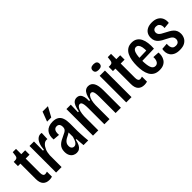

<svg xmlns="http://www.w3.org/2000/svg" viewBox="142 -1712 2696 2696"><g transform="rotate(-45 1490.0 -363.5)"><path d="M196 8Q135 8 101.5 -27.5Q68 -63 68 -138V-443H19V-527H41Q70 -527 82.5 -537Q95 -547 98 -570L106 -633H171V-528H248V-441H171V-156Q171 -124 181 -108Q191 -92 213 -92Q219 -92 229 -94.5Q239 -97 252 -100V0Q236 4 222.5 6Q209 8 196 8Z M334 0V-314V-528H423L421 -347H439Q444 -411 461 -453.5Q478 -496 504.5 -517.5Q531 -539 562 -539Q568 -539 573.5 -538.5Q579 -538 585 -536L580 -418Q576 -419 570.5 -419.5Q565 -420 561 -420Q533 -420 507.5 -396.5Q482 -373 464 -331Q446 -289 443 -233V0Z M737 11Q708 11 681.5 -3Q655 -17 638.5 -47Q622 -77 622 -123Q622 -159 633 -185.5Q644 -212 664.5 -231.5Q685 -251 711.5 -265.5Q738 -280 769 -294Q795 -306 814.5 -316.5Q834 -327 845 -343Q856 -359 856 -386Q856 -418 841.5 -436.5Q827 -455 798 -455Q775 -455 760 -442Q745 -429 739.5 -404.5Q734 -380 737 -345L638 -353Q634 -395 642.5 -430Q651 -465 672 -489.5Q693 -514 726 -527.5Q759 -541 804 -541Q861 -541 895 -519Q929 -497 944 -454.5Q959 -412 959 -348V-200Q960 -172 961.5 -136Q963 -100 966 -64Q969 -28 972 0H879Q875 -33 873 -65.5Q871 -98 869 -130H855Q846 -82 830 -50.5Q814 -19 791 -4Q768 11 737 11ZM773 -78Q789 -78 801 -86Q813 -94 823.5 -108.5Q834 -123 841.5 -143.5Q849 -164 856 -188V-298L887 -305Q878 -289 862.5 -278Q847 -267 828.5 -257.5Q810 -248 791 -238.5Q772 -229 756.5 -216Q741 -203 731 -185Q721 -167 721 -141Q721 -110 736 -94Q751 -78 773 -78ZM833 -595H750L805 -740H912Z M1067 0V-350V-528H1154L1150 -382H1167Q1177 -439 1192 -474Q1207 -509 1229.5 -525Q1252 -541 1281 -541Q1316 -541 1336.5 -521.5Q1357 -502 1366 -466.5Q1375 -431 1372 -382H1390Q1400 -439 1416 -474Q1432 -509 1455 -525Q1478 -541 1509 -541Q1538 -541 1559 -528Q1580 -515 1594 -490.5Q1608 -466 1614.5 -430Q1621 -394 1621 -346V0H1516V-323Q1516 -365 1511.5 -392.5Q1507 -420 1497.5 -433Q1488 -446 1471 -446Q1450 -446 1433 -424.5Q1416 -403 1406.5 -365.5Q1397 -328 1395 -278V0H1293V-321Q1293 -364 1288.5 -391.5Q1284 -419 1275 -432.5Q1266 -446 1249 -446Q1228 -446 1211 -425Q1194 -404 1184 -366Q1174 -328 1172 -278V0Z M1727 0V-528H1832V0ZM1778 -596Q1744 -596 1727 -609.5Q1710 -623 1710 -650Q1710 -677 1727.5 -691Q1745 -705 1778 -705Q1813 -705 1830 -691Q1847 -677 1847 -651Q1847 -623 1829.5 -609.5Q1812 -596 1778 -596Z M2083 8Q2022 8 1988.5 -27.5Q1955 -63 1955 -138V-443H1906V-527H1928Q1957 -527 1969.5 -537Q1982 -547 1985 -570L1993 -633H2058V-528H2135V-441H2058V-156Q2058 -124 2068 -108Q2078 -92 2100 -92Q2106 -92 2116 -94.5Q2126 -97 2139 -100V0Q2123 4 2109.5 6Q2096 8 2083 8Z M2381 12Q2326 12 2289.5 -9.5Q2253 -31 2232.5 -68.5Q2212 -106 2203.5 -154.5Q2195 -203 2195 -256Q2195 -311 2203 -361.5Q2211 -412 2231 -452.5Q2251 -493 2286 -517Q2321 -541 2374 -541Q2423 -541 2456 -519.5Q2489 -498 2508 -460Q2527 -422 2533.5 -370.5Q2540 -319 2536 -259L2273 -252V-311L2458 -316L2440 -291Q2443 -347 2435.5 -383Q2428 -419 2412.5 -436.5Q2397 -454 2373 -454Q2347 -454 2331 -432.5Q2315 -411 2307 -368.5Q2299 -326 2299 -264Q2299 -170 2317 -120Q2335 -70 2379 -70Q2395 -70 2408 -77Q2421 -84 2430 -98Q2439 -112 2443.5 -133Q2448 -154 2446 -181L2542 -175Q2546 -146 2540 -113Q2534 -80 2516 -51.5Q2498 -23 2465 -5.5Q2432 12 2381 12Z M2781 13Q2727 13 2691.5 -3.5Q2656 -20 2637 -47Q2618 -74 2613.5 -107Q2609 -140 2616 -173L2711 -180Q2708 -148 2713.5 -123Q2719 -98 2736 -83.5Q2753 -69 2783 -69Q2819 -69 2835.5 -88Q2852 -107 2852 -134Q2852 -158 2840 -175Q2828 -192 2805.5 -205Q2783 -218 2753 -233Q2727 -245 2702 -259.5Q2677 -274 2656 -292.5Q2635 -311 2623 -337Q2611 -363 2611 -399Q2611 -441 2629.5 -473Q2648 -505 2684.5 -523Q2721 -541 2775 -541Q2833 -541 2871.5 -519Q2910 -497 2927.5 -458Q2945 -419 2939 -367L2846 -358Q2850 -386 2843.5 -408.5Q2837 -431 2820 -445Q2803 -459 2775 -459Q2745 -459 2728.5 -443Q2712 -427 2712 -401Q2712 -379 2724 -363Q2736 -347 2757.5 -334Q2779 -321 2807 -307Q2837 -292 2864 -276.5Q2891 -261 2911 -242.5Q2931 -224 2942.5 -198.5Q2954 -173 2954 -138Q2954 -99 2936.5 -64.5Q2919 -30 2881.5 -8.5Q2844 13 2781 13Z"/></g></svg>

Font: Bricolage Grotesque 24pt Condensed Medium
Style: Regular
Weight: 500
Width: 3
Designer: Mathieu Triay
Foundry: Atelier Triay
Version: Version 1.001;gftools[0.9.33.dev8+g029e19f]